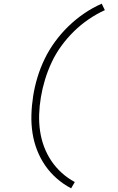

<svg xmlns="http://www.w3.org/2000/svg" viewBox="-20 -861 640 1042"><path d="M366 161Q324 139 288 107.5Q252 76 225.5 37.5Q199 -1 181.5 -45.5Q164 -90 156.5 -138.5Q149 -187 150.5 -238Q152 -289 160 -340Q168 -391 183.5 -442Q199 -493 222.5 -541.5Q246 -590 278.5 -634.5Q311 -679 350.5 -717.5Q390 -756 436 -787.5Q482 -819 532 -841L549 -806Q503 -785 460 -755.5Q417 -726 380 -689.5Q343 -653 312.5 -611Q282 -569 260.5 -523Q239 -477 224.5 -429.5Q210 -382 202 -334Q194 -287 192.5 -240.5Q191 -194 197.5 -149.5Q204 -105 219.5 -64Q235 -23 259 12.5Q283 48 315 77Q347 106 386 127Z"/></svg>

Font: Iosevka Aile Extralight
Style: Italic
Weight: 200
Italic angle: -9°
Designer: Belleve Invis
Foundry: Belleve Invis
Version: Version 31.1.0; ttfautohint (v1.8.4)